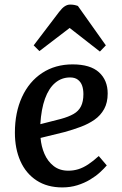

<svg xmlns="http://www.w3.org/2000/svg" viewBox="-20 -804 532 838"><path d="M297 -523Q374 -523 412 -488.5Q450 -454 450 -396Q450 -356 434.5 -328Q419 -300 392.5 -281.5Q366 -263 332.5 -250.5Q299 -238 263 -228L157 -202Q160 -165 174 -132.5Q188 -100 214 -79.5Q240 -59 278 -59Q301 -59 322 -65.5Q343 -72 365 -86.5Q387 -101 411 -123L446 -82Q434 -68 416 -51.5Q398 -35 373 -20Q348 -5 317.5 4.5Q287 14 252 14Q186 14 139.5 -16.5Q93 -47 69 -101Q45 -155 45 -225Q45 -313 76 -380.5Q107 -448 164 -485.5Q221 -523 297 -523ZM344 -393Q344 -414 338.5 -430Q333 -446 320 -456Q307 -466 286 -466Q249 -466 221 -442.5Q193 -419 176.5 -373.5Q160 -328 156 -262L246 -285Q279 -294 301 -306.5Q323 -319 333.5 -340Q344 -361 344 -393ZM442 -606 416 -579 284 -682 152 -581 127 -606 238 -752Q251 -769 262.5 -776.5Q274 -784 286 -784Q296 -784 304 -782.5Q312 -781 320 -778Z"/></svg>

Font: Literata 18pt Medium
Style: Italic
Weight: 500
Italic angle: -2°
Designer: Latin by Veronika Burian and Jose Scaglione. Greek by Irene Vlachou. Cyrillic by Vera Evstafieva
Foundry: TypeTogether
Version: Version 3.103;gftools[0.9.29]